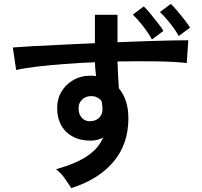

<svg xmlns="http://www.w3.org/2000/svg" viewBox="-20 -895 1040 987"><path d="M346 72Q334 52 314 23.5Q294 -5 268 -25Q374 -55 431 -94.5Q488 -134 510 -188Q481 -172 446 -172Q370 -172 323.5 -214.5Q277 -257 274 -331Q272 -381 294 -420.5Q316 -460 356 -483Q396 -506 447 -506Q455 -506 461 -505.5Q467 -505 474 -504Q469 -537 468 -575Q387 -572 310 -566Q233 -560 169 -552.5Q105 -545 63 -535L46 -651Q82 -654 147 -657.5Q212 -661 295.5 -665Q379 -669 468 -673V-819H584V-678Q662 -681 733 -683.5Q804 -686 860 -687Q916 -688 948 -688L940 -571Q882 -578 786.5 -579.5Q691 -581 584 -579Q585 -544 587 -508.5Q589 -473 591 -441Q640 -383 640 -287Q640 -154 563 -63Q486 28 346 72ZM447 -272Q475 -274 491 -291Q507 -308 507 -335Q507 -344 505.5 -354.5Q504 -365 502 -376Q481 -401 449 -401Q421 -401 402 -383Q383 -365 384 -336Q384 -307 401.5 -288.5Q419 -270 447 -272ZM761 -692Q744 -724 715.5 -760.5Q687 -797 663 -820L719 -862Q733 -849 752.5 -825.5Q772 -802 791 -777.5Q810 -753 820 -736ZM899 -710Q881 -742 853.5 -776.5Q826 -811 802 -833L858 -875Q872 -862 891 -839.5Q910 -817 928.5 -793.5Q947 -770 957 -753Z"/></svg>

Font: Zen Kaku Gothic New
Style: Bold
Weight: 700
Designer: Yoshimichi Ohira
Foundry: Positype
Version: Version 1.002